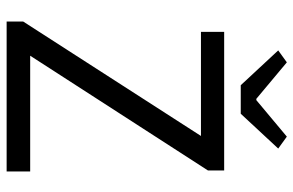

<svg xmlns="http://www.w3.org/2000/svg" viewBox="-173 -712 885 579"><g transform="rotate(90 269.5 -422.5)"><path d="M45 0V-50L390 -586H76V-656H494V-607L148 -71H497V0ZM237 -706 132 -819 168 -845 278 -753H282L392 -845L428 -819L323 -706Z"/></g></svg>

Font: SourceSansPro
Style: Book
Weight: 400
Designer: Paul D. Hunt
Foundry: Adobe Systems Incorporated
Version: Version 2.021;PS 2.000;hotconv 1.0.86;makeotf.lib2.5.63406